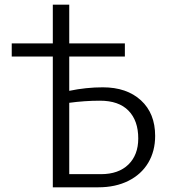

<svg xmlns="http://www.w3.org/2000/svg" viewBox="-20 -798 730 818"><path d="M641 -219Q641 -154 611.5 -104.5Q582 -55 527 -27.5Q472 0 399 0H205V-557H30V-613H205V-778H275V-613H512V-557H275V-411Q347 -426 418 -426Q520 -426 580.5 -370.5Q641 -315 641 -219ZM569 -208Q569 -284 527.5 -326.5Q486 -369 406 -369Q341 -369 275 -360V-56H410Q485 -56 527 -97Q569 -138 569 -208Z"/></svg>

Font: Ysabeau SC
Style: Regular
Weight: 400
Designer: Christian Thalmann (Catharsis Fonts)
Version: Version 0.003